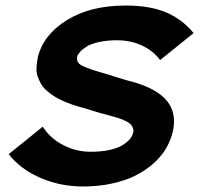

<svg xmlns="http://www.w3.org/2000/svg" viewBox="-20 -660 719 691"><path d="M601.1 -183.1Q593.3 -151.9 576.2 -123.5Q559.1 -95.2 531 -70.6Q502.9 -45.9 466.8 -27.8Q430.7 -9.8 382.3 0.7Q334 11.2 278.8 11.2Q198.2 11.2 126.7 -19.3Q55.2 -49.8 11.2 -105L133.8 -204.1Q160.6 -162.1 207.3 -137.9Q253.9 -113.8 306.2 -113.8Q344.7 -113.8 374.5 -120.4Q404.3 -127 421.1 -137.7Q438 -148.4 446.8 -158.7Q455.6 -168.9 458 -179.2Q461.4 -186.5 459.7 -194.8Q458 -203.1 451.9 -210.7Q445.8 -218.3 428 -226.6Q410.2 -234.9 381.8 -242.2Q341.8 -252 278.8 -272Q258.3 -277.3 241.2 -283.2Q224.1 -289.1 206.5 -296.9Q189 -304.7 175.5 -313.2Q162.1 -321.8 149.2 -332.8Q136.2 -343.8 128.9 -356Q121.6 -368.2 116 -383.5Q110.4 -398.9 111.3 -416.3Q112.3 -433.6 116.2 -454.1Q135.7 -534.7 220.5 -587.4Q305.2 -640.1 432.1 -640.1Q518.1 -640.1 576.4 -616Q634.8 -591.8 676.8 -541L556.2 -443.8Q531.7 -477.1 491 -496.1Q450.2 -515.1 400.9 -515.1Q364.3 -515.1 335.4 -508.5Q306.6 -502 291 -491.9Q275.4 -481.9 267.6 -472.9Q259.8 -463.9 257.8 -456.1Q252.9 -435.5 274.9 -423.8Q296.9 -412.1 361.8 -394Q434.6 -370.6 455.1 -366.2Q545.9 -340.8 581.8 -295.7Q617.7 -250.5 601.1 -183.1Z"/></svg>

Font: Sinkin Sans 600 SemiBold Italic
Style: Regular
Weight: 600
Italic angle: -112°
Designer: Keith Bates
Foundry: K-Type
Version: Sinkin Sans (version 1.0)  by Keith Bates   •   © 2014   www